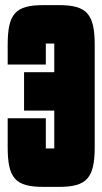

<svg xmlns="http://www.w3.org/2000/svg" viewBox="-20 -725 400 750"><path d="M159 -555H192V-443H74V-293H192V-145H159V-263H10V-152C10 -30 38 5 150 5H210C320 5 350 -30 350 -152V-548C350 -670 320 -705 210 -705H150C38 -705 10 -670 10 -548V-473H159Z"/></svg>

Font: Queering Heavy
Style: Bold
Weight: 900
Designer: Adam Naccarato
Foundry: adamnac
Version: Version 2.000;hotconv 1.0.109;makeotfexe 2.5.65596